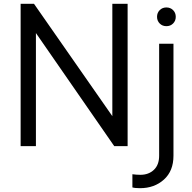

<svg xmlns="http://www.w3.org/2000/svg" viewBox="-20 -765 1005 1005"><path d="M88 -745H158L568 -157V-745H648V0H578L168 -592V0H88ZM673 216V147Q694 150 715 150Q758 150 785.5 124Q813 98 813 50V-536H888V50Q888 130 838 175Q788 220 713 220Q686 220 673 216ZM851 -726Q872 -726 886 -712Q900 -698 900 -677Q900 -656 886 -642Q872 -628 851 -628Q830 -628 816 -642Q802 -656 802 -677Q802 -698 816 -712Q830 -726 851 -726Z"/></svg>

Font: Eudoxus Sans
Style: Regular
Weight: 400
Designer: Stijn de Vries
Foundry: tokotype
Version: Version 2.005